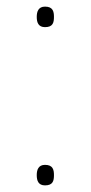

<svg xmlns="http://www.w3.org/2000/svg" viewBox="-20 -552 274 580"><path d="M116 -470C140 -470 143 -484 143 -501C143 -517 140 -532 116 -532C96 -532 91 -517 91 -501C91 -484 96 -470 116 -470ZM116 8C140 8 143 -6 143 -23C143 -39 140 -54 116 -54C96 -54 91 -39 91 -23C91 -6 96 8 116 8Z"/></svg>

Font: Noto Sans Gurmukhi Condensed Thin
Style: Regular
Weight: 100
Width: 3
Designer: Jelle Bosma - Monotype Design Team
Foundry: Monotype Imaging Inc.
Version: Version 2.004